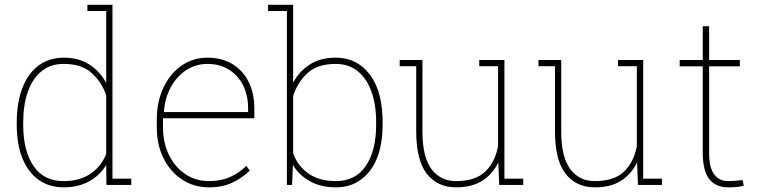

<svg xmlns="http://www.w3.org/2000/svg" viewBox="-20 -782 3214 812"><path d="M249 10.3Q187.5 10.3 142.6 -22Q98.1 -54.2 74.5 -113.5Q50.8 -172.9 50.8 -254.4V-264.6Q50.8 -348.6 74.7 -409.7Q98.1 -471.2 142.8 -504.6Q187.5 -538.1 250 -538.1Q312.5 -538.1 357.4 -509.5Q402.3 -481 429.2 -431.2V-735.4H349.6V-761.7H455.6V-26.4H535.2V0H430.2L429.2 -84.5Q403.3 -41 357.4 -15.4Q311.5 10.3 249 10.3ZM248.5 -16.1Q317.4 -16.1 363 -47.4Q408.7 -78.6 429.2 -130.9V-378.4Q410.2 -435.1 367.7 -473.4Q325.2 -511.7 249.5 -511.7Q192.9 -511.7 155.3 -480.5Q117.2 -449.2 97.7 -393.6Q78.1 -337.9 78.1 -264.6V-254.4Q78.1 -145 121.3 -80.6Q164.6 -16.1 248.5 -16.1Z M863.8 10.3Q799.8 10.3 750.5 -22.5Q700.7 -54.7 671.9 -112.1Q643.1 -169.4 643.1 -244.1V-275.4Q643.1 -351.6 670.9 -410.6Q698.7 -470.2 747.3 -504.2Q795.9 -538.1 857.4 -538.1Q917.5 -538.1 961.9 -511.7Q1006.8 -484.9 1031.2 -436.5Q1055.7 -388.2 1055.7 -322.3V-281.7H669.4V-244.1Q669.4 -178.7 694.3 -127.4Q719.2 -75.7 763.2 -45.9Q807.1 -16.1 863.8 -16.1Q914.1 -16.1 952.9 -33.4Q991.7 -50.8 1022 -80.6L1036.1 -60.1Q1003.4 -28.8 961.9 -9.3Q920.4 10.3 863.8 10.3ZM673.3 -311 674.8 -308.1H1029.3V-324.2Q1029.3 -378.4 1008.3 -420.4Q987.3 -462.9 948.5 -487.3Q909.7 -511.7 857.4 -511.7Q808.1 -511.7 767.6 -485.4Q727.5 -459 702.6 -413.6Q677.7 -368.2 673.3 -311Z M1399.9 10.3Q1336.9 10.3 1290.8 -15.4Q1244.6 -41 1218.8 -84.5L1215.3 0H1193.4V-735.4H1113.8V-761.7H1219.7V-432.1Q1246.1 -481.4 1291 -509.8Q1335.9 -538.1 1398.9 -538.1Q1460.9 -538.1 1505.9 -504.9Q1598.1 -435.1 1598.1 -264.6V-254.4Q1598.1 -173.3 1574.7 -113.8Q1550.8 -54.7 1506.3 -22.2Q1461.9 10.3 1399.9 10.3ZM1400.4 -16.1Q1483.9 -16.1 1527.3 -80.6Q1570.8 -145 1570.8 -254.4V-264.6Q1570.8 -338.4 1551.3 -393.6Q1531.7 -449.2 1493.4 -480.5Q1455.1 -511.7 1399.4 -511.7Q1322.3 -511.7 1280 -472.4Q1237.8 -433.1 1219.7 -376V-133.8Q1238.8 -80.1 1284.4 -48.1Q1330.1 -16.1 1400.4 -16.1Z M1909.2 10.3Q1829.1 10.3 1784.7 -47.6Q1740.2 -105.5 1740.2 -227.1V-502H1670.4V-528.3H1766.6V-226.1Q1766.6 -118.7 1804.4 -67.4Q1842.3 -16.1 1908.2 -16.1Q1990.7 -16.1 2032.5 -56.6Q2074.2 -97.2 2086.4 -164.1V-502H2006.8V-528.3H2113.3V-26.4H2192.9V0H2091.3L2087.4 -94.7Q2062.5 -44.4 2018.8 -17.1Q1975.1 10.3 1909.2 10.3Z M2496.1 10.3Q2416 10.3 2371.6 -47.6Q2327.1 -105.5 2327.1 -227.1V-502H2257.3V-528.3H2353.5V-226.1Q2353.5 -118.7 2391.4 -67.4Q2429.2 -16.1 2495.1 -16.1Q2577.6 -16.1 2619.4 -56.6Q2661.1 -97.2 2673.3 -164.1V-502H2593.8V-528.3H2700.2V-26.4H2779.8V0H2678.2L2674.3 -94.7Q2649.4 -44.4 2605.7 -17.1Q2562 10.3 2496.1 10.3Z M3060.5 10.3Q3007.3 10.3 2979.7 -24.4Q2952.1 -59.1 2952.1 -136.2V-501.5H2854.5V-528.3H2952.1V-670.9H2979V-528.3H3108.9V-501.5H2979V-136.2Q2979 -71.3 3001 -43.7Q3022.9 -16.1 3059.1 -16.1Q3074.7 -16.1 3086.9 -17.1Q3099.1 -18.1 3120.6 -20.5L3125.5 3.4Q3110.8 7.3 3095.5 8.8Q3080.1 10.3 3060.5 10.3Z"/></svg>

Font: Suwannaphum Thin
Style: Regular
Weight: 100
Designer: Danh Hong
Version: Version 8.002; ttfautohint (v1.8.3)